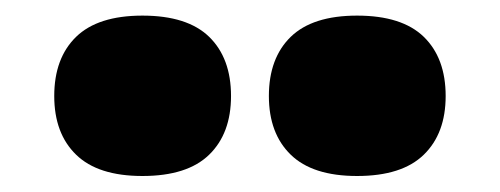

<svg xmlns="http://www.w3.org/2000/svg" viewBox="-20 -832 640 246"><path d="M437.5 -606.5Q380.5 -606.5 352.5 -633.8Q324.5 -661 324.5 -709Q324.5 -757.5 352.5 -784.8Q380.5 -812 437.5 -812Q495 -812 523 -784.8Q551 -757.5 551 -709Q551 -661 523 -633.8Q495 -606.5 437.5 -606.5ZM162.5 -606.5Q105.5 -606.5 77.5 -633.8Q49.5 -661 49.5 -709Q49.5 -757.5 77.5 -784.8Q105.5 -812 162.5 -812Q220 -812 248 -784.8Q276 -757.5 276 -709Q276 -661 248 -633.8Q220 -606.5 162.5 -606.5Z"/></svg>

Font: Encode Sans SemiExpanded Black
Style: Regular
Weight: 900
Width: 6
Designer: Multiple Designers
Foundry: Impallari Type
Version: Version 3.002